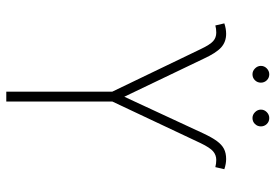

<svg xmlns="http://www.w3.org/2000/svg" viewBox="-156 -742 897 626"><g transform="rotate(90 293.0 -428.5)"><path d="M278.3 -345.7 139.6 -633.8Q125 -664.6 113.5 -674.6Q102.1 -684.6 85.9 -684.6Q72.8 -684.6 62.5 -681.6L55.7 -710.9Q73.2 -716.8 89.8 -716.8Q116.2 -716.8 134.3 -700.4Q152.3 -684.1 170.9 -643.6L294.9 -384.8L415 -643.6Q428.2 -671.4 439.7 -687Q451.2 -702.6 464.8 -709.7Q478.5 -716.8 498 -716.8Q513.7 -716.8 531.2 -710.9L524.4 -681.6Q512.7 -684.6 501 -684.6Q484.9 -684.6 472.9 -674.3Q460.9 -664.1 446.3 -633.8L310.5 -345.7V0H278.3ZM194.3 -830.1Q194.3 -841.3 202.6 -849.4Q210.9 -857.4 221.7 -857.4Q233.4 -857.4 241.2 -849.4Q249 -841.3 249 -830.1Q249 -818.8 241.2 -810.8Q233.4 -802.7 221.7 -802.7Q210.9 -802.7 202.6 -811Q194.3 -819.3 194.3 -830.1ZM336.9 -830.1Q336.9 -841.3 345.2 -849.4Q353.5 -857.4 364.3 -857.4Q376 -857.4 383.8 -849.4Q391.6 -841.3 391.6 -830.1Q391.6 -818.8 383.8 -810.8Q376 -802.7 364.3 -802.7Q353.5 -802.7 345.2 -811Q336.9 -819.3 336.9 -830.1Z"/></g></svg>

Font: Pretendard JP Thin
Style: Regular
Weight: 100
Designer: Base glyphs from Inter by Rasmus Andersson; Hangeul glyphs from Noto Sans CJK(Source Han Sans) by Jang Soo-young and Kan
Foundry: Kil Hyung-jin
Version: Version 1.309